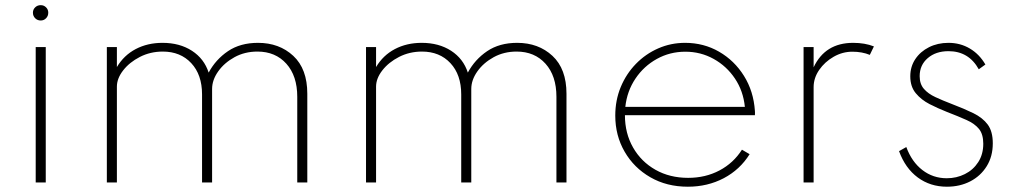

<svg xmlns="http://www.w3.org/2000/svg" viewBox="-20 -690 3846 726"><path d="M134 -612.5Q146 -612.5 154.2 -621Q162.5 -629.5 162.5 -642Q162.5 -654 154.2 -662.2Q146 -670.5 134 -670.5Q121.5 -670.5 113 -662.2Q104.5 -654 104.5 -642Q104.5 -629.5 113 -621Q121.5 -612.5 134 -612.5ZM115 0H153V-512H115Z M384 0H422V-362.5Q422 -393.5 445.8 -424Q469.5 -454.5 509 -474.8Q548.5 -495 595.5 -495Q662.5 -495 703.2 -451.2Q744 -407.5 744 -333V0H782V-353.5Q782 -387.5 805 -420Q828 -452.5 866.8 -473.8Q905.5 -495 953.5 -495Q1021.5 -495 1062.8 -449Q1104 -403 1104 -324V0H1142V-335.5Q1142 -429.5 1089 -478.8Q1036 -528 955.5 -528Q888.5 -528 842 -496.5Q795.5 -465 769 -415.5Q752 -468 705.8 -498Q659.5 -528 594.5 -528Q538 -528 493.2 -504.5Q448.5 -481 422 -436.5V-512H384Z M1364 0H1402V-362.5Q1402 -393.5 1425.8 -424Q1449.5 -454.5 1489 -474.8Q1528.5 -495 1575.5 -495Q1642.5 -495 1683.2 -451.2Q1724 -407.5 1724 -333V0H1762V-353.5Q1762 -387.5 1785 -420Q1808 -452.5 1846.8 -473.8Q1885.5 -495 1933.5 -495Q2001.5 -495 2042.8 -449Q2084 -403 2084 -324V0H2122V-335.5Q2122 -429.5 2069 -478.8Q2016 -528 1935.5 -528Q1868.5 -528 1822 -496.5Q1775.5 -465 1749 -415.5Q1732 -468 1685.8 -498Q1639.5 -528 1574.5 -528Q1518 -528 1473.2 -504.5Q1428.5 -481 1402 -436.5V-512H1364Z M2581 16Q2655.5 16 2716.8 -16.2Q2778 -48.5 2814.5 -107L2785.5 -124Q2753.5 -73.5 2700.5 -45.5Q2647.5 -17.5 2582 -17.5Q2512.5 -17.5 2458.5 -48Q2404.5 -78.5 2373.8 -132.2Q2343 -186 2343 -254.5H2834.5Q2834.5 -259.5 2834.8 -262.8Q2835 -266 2834.5 -270.5Q2829.5 -345 2793.2 -403Q2757 -461 2699 -494.5Q2641 -528 2570.5 -528Q2516.5 -528 2468.8 -507Q2421 -486 2384.5 -448.5Q2348 -411 2327.2 -361Q2306.5 -311 2306.5 -253Q2306.5 -177.5 2341.8 -116.5Q2377 -55.5 2439 -19.8Q2501 16 2581 16ZM2344.5 -286Q2351 -345.5 2382.8 -392.8Q2414.5 -440 2463.8 -467.2Q2513 -494.5 2571.5 -494.5Q2629.5 -494.5 2678.5 -467.2Q2727.5 -440 2759 -393Q2790.5 -346 2796.5 -286Z M3018.5 0H3056.5V-360.5Q3056.5 -395 3077.5 -425.5Q3098.5 -456 3132 -475.2Q3165.5 -494.5 3203 -494.5Q3239.5 -494.5 3269 -482.5L3284.5 -514.5Q3250.5 -528 3206 -528Q3100 -528 3056.5 -435.5V-512H3018.5Z M3560.5 16Q3609.5 16 3648.8 -4.2Q3688 -24.5 3711 -61.5Q3734 -98.5 3734 -148Q3734 -193 3715 -218.8Q3696 -244.5 3661 -261.8Q3626 -279 3578.5 -297Q3544.5 -310 3517 -322.8Q3489.5 -335.5 3473.5 -354Q3457.5 -372.5 3457.5 -402Q3457.5 -444 3488 -470.2Q3518.5 -496.5 3566.5 -496.5Q3643 -496.5 3681 -428L3706 -446Q3683.5 -485 3647.2 -506.5Q3611 -528 3566.5 -528Q3525.5 -528 3492.8 -511.5Q3460 -495 3441 -466.5Q3422 -438 3422 -401.5Q3422 -362.5 3442.8 -337.5Q3463.5 -312.5 3495.2 -296.2Q3527 -280 3560 -267Q3604 -250 3634.8 -236.2Q3665.5 -222.5 3681.8 -202.5Q3698 -182.5 3698 -146.5Q3698 -106.5 3679 -77Q3660 -47.5 3628.5 -31.8Q3597 -16 3560 -16Q3508 -16 3467.8 -47Q3427.5 -78 3407 -134L3379.5 -118.5Q3403 -54 3450.2 -19Q3497.5 16 3560.5 16Z"/></svg>

Font: Spartan ExtraLight
Style: Regular
Weight: 200
Designer: Matt Bailey, Mirko Velimirovic
Foundry: Matt Bailey
Version: Version 1.003; ttfautohint (v1.8.3)